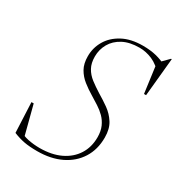

<svg xmlns="http://www.w3.org/2000/svg" viewBox="-170 -807 855 925"><g transform="rotate(30 257.5 -344.0)"><path d="M496 -598Q460 -638.5 424.8 -653.5Q389.5 -668.5 354 -668.5Q299 -668.5 262 -648.8Q225 -629 206.2 -596Q187.5 -563 187.5 -524Q187.5 -487.5 201.5 -462.2Q215.5 -437 240 -418.2Q264.5 -399.5 294 -381Q324.5 -363 354.5 -341.8Q384.5 -320.5 404.5 -289.2Q424.5 -258 424.5 -209.5Q424.5 -143 393.5 -93.8Q362.5 -44.5 306.2 -17.2Q250 10 174.5 10Q131.5 10 102 4.5Q72.5 -1 40.5 -14L33 -181H45.5L90 -9L51 -42Q79.5 -22 112 -15.5Q144.5 -9 177 -9Q244 -9 292.5 -32.2Q341 -55.5 367.2 -96.8Q393.5 -138 393.5 -193Q393.5 -227 382.5 -251.8Q371.5 -276.5 353.5 -294.5Q335.5 -312.5 313.5 -326.5Q291.5 -340.5 269.5 -354Q240 -371.5 214.5 -391.8Q189 -412 173.2 -439.8Q157.5 -467.5 157.5 -509Q157.5 -555.5 181 -595.5Q204.5 -635.5 250.5 -660.2Q296.5 -685 363 -685Q405 -685 437.8 -676.8Q470.5 -668.5 497.5 -654L469.5 -656L511 -698H515L494.5 -486H483L462 -642.5Z"/></g></svg>

Font: Newsreader 24pt ExtraLight
Style: Italic
Weight: 250
Italic angle: -17°
Designer: Hugues Gentile
Foundry: Production Type
Version: Version 1.003